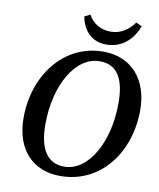

<svg xmlns="http://www.w3.org/2000/svg" viewBox="-95 -938 853 1028"><g transform="rotate(10 332.0 -424.0)"><path d="M302 16C525 16 664 -178 664 -405C664 -574 567 -680 417 -680C197 -680 56 -483 56 -258C56 -81 157 16 302 16ZM315 -37C219 -37 177 -115 177 -243C177 -457 275 -626 406 -626C503 -626 543 -551 543 -422C543 -209 446 -37 315 -37ZM423 -720C517 -720 570 -785 594 -849L562 -864C531 -821 489 -792 434 -792C379 -792 334 -821 313 -863L282 -848C296 -771 345 -720 423 -720Z"/></g></svg>

Font: Source Serif Pro Semibold
Style: Italic
Weight: 600
Italic angle: -12°
Designer: Frank Grießhammer
Foundry: Adobe Systems Incorporated
Version: Version 3.001;hotconv 1.0.111;makeotfexe 2.5.65597